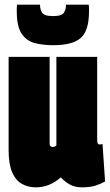

<svg xmlns="http://www.w3.org/2000/svg" viewBox="-20 -794 473 824"><path d="M133 10Q101 10 74.5 -4.5Q48 -19 32.5 -54Q17 -89 17 -149V-550H193V-179Q193 -169 197.5 -166Q202 -163 205 -163Q215 -163 222 -170V-550H397V-199Q397 -183 399.5 -178.5Q402 -174 407 -174Q414 -174 420 -176L431 -15Q413 -5 390 2.5Q367 10 332 10Q301 10 279 -2.5Q257 -15 241 -33Q219 -13 192 -1.5Q165 10 133 10ZM208 -600Q163 -600 128 -609.5Q93 -619 72.5 -650Q52 -681 52 -745Q52 -752 52 -759.5Q52 -767 53 -774H152V-769Q152 -755 160.5 -740Q169 -725 208 -725Q246 -725 254.5 -740Q263 -755 263 -769V-774H361Q362 -767 362 -759.5Q362 -752 362 -745Q362 -663 327 -631.5Q292 -600 208 -600Z"/></svg>

Font: Georama ExtraCondensed Black
Style: Regular
Weight: 900
Width: 2
Designer: Jean-Baptiste Levee
Foundry: Production Type
Version: Version 1.000